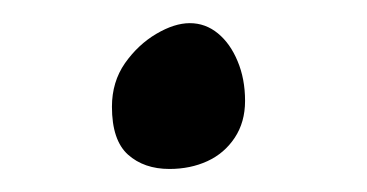

<svg xmlns="http://www.w3.org/2000/svg" viewBox="-20 -404 315 165"><path d="M125.6 -258.8Q103.8 -258.8 90 -271.1Q76.2 -283.5 76.2 -312.3Q76.2 -333.6 87.4 -349.7Q98.7 -365.7 114.3 -374.9Q129.9 -384.1 143.1 -384.1Q156.6 -384.1 167.3 -375.3Q177.9 -366.6 184.2 -351.4Q190.6 -336.2 190.6 -317.3Q190.6 -299 181.7 -285.6Q172.8 -272.2 158.2 -265.5Q143.6 -258.8 125.6 -258.8Z"/></svg>

Font: Briem Hand Thin
Style: Regular
Weight: 100
Designer: Gunnlaugur SE Briem, Eben Sorkin
Foundry: Sorkin Type Co.
Version: Version 1.003